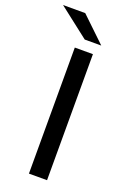

<svg xmlns="http://www.w3.org/2000/svg" viewBox="-196 -945 674 1002"><g transform="rotate(20 140.5 -444.0)"><path d="M104.7 -700H205.3V0H104.7ZM-28.9 -887.6H94.3L230.9 -757H139.1Z"/></g></svg>

Font: iiserrat Thin
Style: Regular
Weight: 100
Designer: Akira Ohta
Foundry: Akira Ohta
Version: Version 1.200;Glyphs 3.3.1 (3343)